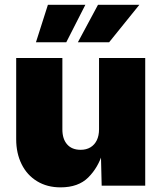

<svg xmlns="http://www.w3.org/2000/svg" viewBox="-20 -789 686 816"><path d="M237.3 7.3Q180.2 7.3 137.5 -18.8Q94.7 -44.9 71.8 -91.3Q48.8 -137.7 48.8 -197.3V-542.5H245.1V-238.8Q245.1 -198.2 265.4 -175.3Q285.6 -152.3 322.8 -152.3Q346.7 -152.3 364.3 -162.8Q381.8 -173.3 391.4 -192.9Q400.9 -212.4 400.9 -239.7V-542.5H597.2V0H412.1L408.7 -140.1H416.5Q397.5 -77.1 355.2 -34.9Q313 7.3 237.3 7.3ZM261.7 -609.4H132.8L183.6 -768.6H342.8ZM443.8 -609.4H311L396.5 -768.6H572.3Z"/></svg>

Font: Inter 16pt Black
Style: Regular
Weight: 900
Version: Version 4.001;git-66647c0bb